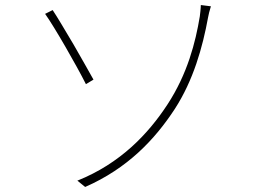

<svg xmlns="http://www.w3.org/2000/svg" viewBox="-20 -731 1040 762"><path d="M674 -299C747 -412 784 -542 806 -663C807 -670 812 -691 817 -706L777 -711C777 -699 774 -673 773 -666C756 -563 724 -438 645 -317C568 -199 457 -82 287 -14L318 11C487 -63 595 -178 674 -299ZM351 -415C334 -445 303 -501 271 -556L265 -566C236 -615 207 -664 189 -691L159 -676C195 -626 285 -469 321 -397L351 -415Z"/></svg>

Font: Glow Sans SC Normal ExtraLight
Style: Regular
Weight: 200
Designer: Ryoko NISHIZUKA (kana, bopomofo & ideographs); Paul D. Hunt (Latin, Greek & Cyrillic); Sandoll Communications, Soo-young
Version: Version 0.93